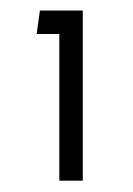

<svg xmlns="http://www.w3.org/2000/svg" viewBox="-20 -744 246 356"><path d="M90 -409V-681H48L54 -724.5H133.5V-409Z"/></svg>

Font: Urbanist ExtraLight
Style: Regular
Weight: 200
Designer: Corey Hu
Foundry: Corey Hu
Version: Version 1.330; ttfautohint (v1.8.4.7-5d5b)